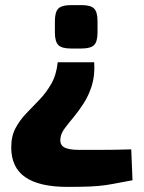

<svg xmlns="http://www.w3.org/2000/svg" viewBox="-20 -534 564 752"><path d="M349 -290Q352 -239 340 -200Q328 -161 308.5 -130.5Q289 -100 269 -76Q249 -52 234 -32Q219 -12 217 6Q213 32 230.5 42.5Q248 53 290 53Q341 53 373 53Q405 53 432.5 52.5Q460 52 494 51L499 172Q469 177 445 182Q421 187 394 191Q367 195 332 196.5Q297 198 245 198Q134 198 79 160Q24 122 24 43Q24 -1 41 -32.5Q58 -64 83 -90Q108 -116 134.5 -143.5Q161 -171 181 -206Q201 -241 206 -290ZM299 -514Q335 -514 348.5 -500.5Q362 -487 362 -451V-407Q362 -371 348.5 -357.5Q335 -344 299 -344H258Q222 -344 208.5 -357.5Q195 -371 195 -407V-451Q195 -487 208.5 -500.5Q222 -514 258 -514Z"/></svg>

Font: Exo 2 ExtraBold
Style: Regular
Weight: 800
Designer: Natanael Gama
Foundry: Natanael Gama
Version: Version 2.010